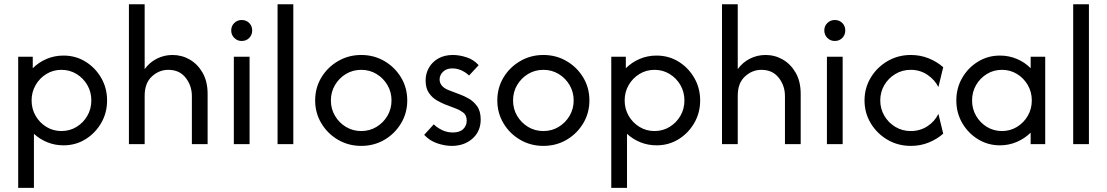

<svg xmlns="http://www.w3.org/2000/svg" viewBox="-20 -687 5276 915"><path d="M66.7 208.3V-416.7H136.1V-361.8Q164.6 -390.3 202.1 -406.2Q239.6 -422.2 282.6 -422.2Q340.3 -422.2 387.2 -393.4Q434 -364.6 462.2 -316Q490.3 -267.4 490.3 -208.3Q490.3 -149.3 462.2 -100.7Q434 -52.1 387.2 -23.3Q340.3 5.6 282.6 5.6Q241.7 5.6 205.6 -9Q169.4 -23.6 141.7 -49.3V208.3ZM272.9 -62.5Q312.5 -62.5 344.8 -82.3Q377.1 -102.1 396.2 -135.1Q415.3 -168.1 415.3 -208.3Q415.3 -248.6 396.2 -281.6Q377.1 -314.6 344.8 -334.4Q312.5 -354.2 272.9 -354.2Q233.3 -354.2 201 -334.4Q168.8 -314.6 149.7 -281.6Q130.6 -248.6 130.6 -208.3Q130.6 -168.1 149.7 -135.1Q168.8 -102.1 201 -82.3Q233.3 -62.5 272.9 -62.5Z M594.4 0Q594.4 0 594.4 -666.7Q594.4 -666.7 669.4 -666.7Q669.4 -666.7 669.4 -357.6Q693.1 -390.3 727.8 -407.6Q762.5 -425 802.1 -425Q846.5 -425 884.4 -403.1Q922.2 -381.2 945.8 -339.9Q969.4 -298.6 969.4 -239.6Q969.4 -239.6 969.4 0Q969.4 0 894.4 0Q894.4 0 894.4 -229.2Q894.4 -278.5 864.9 -316.3Q835.4 -354.2 781.9 -354.2Q738.2 -354.2 703.8 -322.6Q669.4 -291 669.4 -231.2Q669.4 -231.2 669.4 0Q669.4 0 594.4 0Z M1094.4 0Q1094.4 0 1094.4 -416.7Q1094.4 -416.7 1169.4 -416.7Q1169.4 -416.7 1169.4 0Q1169.4 0 1094.4 0ZM1131.9 -491.7Q1111.1 -491.7 1096.5 -506.2Q1081.9 -520.8 1081.9 -541.7Q1081.9 -563.2 1096.5 -577.4Q1111.1 -591.7 1131.9 -591.7Q1153.5 -591.7 1167.7 -577.4Q1181.9 -563.2 1181.9 -541.7Q1181.9 -520.8 1167.7 -506.2Q1153.5 -491.7 1131.9 -491.7Z M1302.8 0Q1302.8 0 1302.8 -666.7Q1302.8 -666.7 1377.8 -666.7Q1377.8 -666.7 1377.8 0Q1377.8 0 1302.8 0Z M1701.4 8.3Q1641 8.3 1591 -20.8Q1541 -50 1511.5 -99.3Q1481.9 -148.6 1481.9 -208.3Q1481.9 -268.8 1511.5 -317.7Q1541 -366.7 1591 -395.8Q1641 -425 1701.4 -425Q1762.5 -425 1812.2 -395.8Q1861.8 -366.7 1891.3 -317.7Q1920.8 -268.8 1920.8 -208.3Q1920.8 -148.6 1891.3 -99.3Q1861.8 -50 1812.2 -20.8Q1762.5 8.3 1701.4 8.3ZM1701.4 -62.5Q1741.7 -62.5 1774.3 -82.3Q1806.9 -102.1 1826.4 -135.1Q1845.8 -168.1 1845.8 -208.3Q1845.8 -248.6 1826.4 -281.6Q1806.9 -314.6 1774.3 -334.4Q1741.7 -354.2 1701.4 -354.2Q1661.1 -354.2 1628.5 -334.4Q1595.8 -314.6 1576.4 -281.6Q1556.9 -248.6 1556.9 -208.3Q1556.9 -168.1 1576.4 -135.1Q1595.8 -102.1 1628.5 -82.3Q1661.1 -62.5 1701.4 -62.5Z M2215.3 -327.1Q2206.2 -336.1 2195.1 -343.1Q2166.7 -361.1 2136.1 -361.1Q2107.6 -361.1 2091.3 -345.1Q2075 -329.2 2075 -308.3Q2075 -291.7 2086.1 -278.5Q2097.2 -265.3 2119.4 -256.9L2175.7 -235.4Q2191 -229.9 2213.5 -217.4Q2236.1 -204.9 2253.5 -181.2Q2270.8 -157.6 2270.8 -117.4Q2270.8 -61.1 2231.6 -26.4Q2192.4 8.3 2132.6 8.3Q2100.7 8.3 2064.2 -3.8Q2027.8 -16 2001.4 -44.4L2047.2 -94.4Q2058.3 -83.3 2072.2 -75Q2102.8 -55.6 2137.5 -55.6Q2170.8 -55.6 2187.5 -71.9Q2204.2 -88.2 2204.2 -111.8Q2204.2 -138.9 2186.5 -151.4Q2168.8 -163.9 2154.9 -168.8L2098.6 -190.3Q2083.3 -196.5 2061.8 -208.7Q2040.3 -220.8 2024.3 -243.7Q2008.3 -266.7 2008.3 -303.5Q2008.3 -336.8 2024.3 -364.6Q2040.3 -392.4 2069.4 -408.7Q2098.6 -425 2138.2 -425Q2169.4 -425 2203.5 -413.9Q2237.5 -402.8 2261.1 -376.4Z M2569.4 8.3Q2509 8.3 2459 -20.8Q2409 -50 2379.5 -99.3Q2350 -148.6 2350 -208.3Q2350 -268.8 2379.5 -317.7Q2409 -366.7 2459 -395.8Q2509 -425 2569.4 -425Q2630.6 -425 2680.2 -395.8Q2729.9 -366.7 2759.4 -317.7Q2788.9 -268.8 2788.9 -208.3Q2788.9 -148.6 2759.4 -99.3Q2729.9 -50 2680.2 -20.8Q2630.6 8.3 2569.4 8.3ZM2569.4 -62.5Q2609.7 -62.5 2642.4 -82.3Q2675 -102.1 2694.4 -135.1Q2713.9 -168.1 2713.9 -208.3Q2713.9 -248.6 2694.4 -281.6Q2675 -314.6 2642.4 -334.4Q2609.7 -354.2 2569.4 -354.2Q2529.2 -354.2 2496.5 -334.4Q2463.9 -314.6 2444.4 -281.6Q2425 -248.6 2425 -208.3Q2425 -168.1 2444.4 -135.1Q2463.9 -102.1 2496.5 -82.3Q2529.2 -62.5 2569.4 -62.5Z M2893.1 208.3V-416.7H2962.5V-361.8Q2991 -390.3 3028.5 -406.2Q3066 -422.2 3109 -422.2Q3166.7 -422.2 3213.5 -393.4Q3260.4 -364.6 3288.5 -316Q3316.7 -267.4 3316.7 -208.3Q3316.7 -149.3 3288.5 -100.7Q3260.4 -52.1 3213.5 -23.3Q3166.7 5.6 3109 5.6Q3068.1 5.6 3031.9 -9Q2995.8 -23.6 2968.1 -49.3V208.3ZM3099.3 -62.5Q3138.9 -62.5 3171.2 -82.3Q3203.5 -102.1 3222.6 -135.1Q3241.7 -168.1 3241.7 -208.3Q3241.7 -248.6 3222.6 -281.6Q3203.5 -314.6 3171.2 -334.4Q3138.9 -354.2 3099.3 -354.2Q3059.7 -354.2 3027.4 -334.4Q2995.1 -314.6 2976 -281.6Q2956.9 -248.6 2956.9 -208.3Q2956.9 -168.1 2976 -135.1Q2995.1 -102.1 3027.4 -82.3Q3059.7 -62.5 3099.3 -62.5Z M3420.8 0Q3420.8 0 3420.8 -666.7Q3420.8 -666.7 3495.8 -666.7Q3495.8 -666.7 3495.8 -357.6Q3519.4 -390.3 3554.2 -407.6Q3588.9 -425 3628.5 -425Q3672.9 -425 3710.8 -403.1Q3748.6 -381.2 3772.2 -339.9Q3795.8 -298.6 3795.8 -239.6Q3795.8 -239.6 3795.8 0Q3795.8 0 3720.8 0Q3720.8 0 3720.8 -229.2Q3720.8 -278.5 3691.3 -316.3Q3661.8 -354.2 3608.3 -354.2Q3564.6 -354.2 3530.2 -322.6Q3495.8 -291 3495.8 -231.2Q3495.8 -231.2 3495.8 0Q3495.8 0 3420.8 0Z M3920.8 0Q3920.8 0 3920.8 -416.7Q3920.8 -416.7 3995.8 -416.7Q3995.8 -416.7 3995.8 0Q3995.8 0 3920.8 0ZM3958.3 -491.7Q3937.5 -491.7 3922.9 -506.2Q3908.3 -520.8 3908.3 -541.7Q3908.3 -563.2 3922.9 -577.4Q3937.5 -591.7 3958.3 -591.7Q3979.9 -591.7 3994.1 -577.4Q4008.3 -563.2 4008.3 -541.7Q4008.3 -520.8 3994.1 -506.2Q3979.9 -491.7 3958.3 -491.7Z M4320.8 8.3Q4259.7 8.3 4209.7 -20.8Q4159.7 -50 4129.9 -99.3Q4100 -148.6 4100 -208.3Q4100 -268.1 4129.9 -317.4Q4159.7 -366.7 4209.7 -395.8Q4259.7 -425 4320.8 -425Q4366 -425 4405.6 -409Q4445.1 -393.1 4475 -366.7Q4475 -366.7 4452.1 -272.2Q4434.7 -306.9 4399.7 -330.6Q4364.6 -354.2 4320.1 -354.2Q4279.9 -354.2 4246.9 -334.4Q4213.9 -314.6 4194.4 -281.6Q4175 -248.6 4175 -208.3Q4175 -168.8 4194.4 -135.4Q4213.9 -102.1 4246.9 -82.3Q4279.9 -62.5 4320.1 -62.5Q4364.6 -62.5 4399.7 -85.4Q4434.7 -108.3 4452.1 -144.4Q4452.1 -144.4 4475 -50Q4445.1 -23.6 4405.6 -7.6Q4366 8.3 4320.8 8.3Z M4745.1 5.6Q4688.2 5.6 4641 -23.3Q4593.8 -52.1 4565.6 -100.7Q4537.5 -149.3 4537.5 -208.3Q4537.5 -267.4 4565.6 -316Q4593.8 -364.6 4641 -393.4Q4688.2 -422.2 4745.1 -422.2Q4788.2 -422.2 4826 -406.2Q4863.9 -390.3 4891.7 -361.8V-416.7H4961.1V0H4891.7V-54.9Q4863.9 -27.1 4826 -10.8Q4788.2 5.6 4745.1 5.6ZM4754.9 -62.5Q4794.4 -62.5 4826.7 -82.3Q4859 -102.1 4878.1 -135.1Q4897.2 -168.1 4897.2 -208.3Q4897.2 -248.6 4878.1 -281.6Q4859 -314.6 4826.7 -334.4Q4794.4 -354.2 4754.9 -354.2Q4715.3 -354.2 4683 -334.4Q4650.7 -314.6 4631.6 -281.6Q4612.5 -248.6 4612.5 -208.3Q4612.5 -168.1 4631.6 -135.1Q4650.7 -102.1 4683 -82.3Q4715.3 -62.5 4754.9 -62.5Z M5094.4 0Q5094.4 0 5094.4 -666.7Q5094.4 -666.7 5169.4 -666.7Q5169.4 -666.7 5169.4 0Q5169.4 0 5094.4 0Z"/></svg>

Font: co2trust
Style: Regular
Weight: 400
Designer: Kristian Moeller
Foundry: Dicotype
Version: Version 1.000